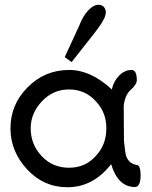

<svg xmlns="http://www.w3.org/2000/svg" viewBox="-20 -774 637 807"><path d="M423 -711Q419 -688 374 -631L281 -513L252 -534L313 -666Q328 -706 350.5 -730Q373 -754 394 -754Q411 -754 419.5 -741Q428 -728 423 -711ZM571 -38Q571 12 547 12Q476 12 447 -84Q372 13 263 13Q164 13 94 -62Q24 -138 24 -234Q24 -335 96 -407Q168 -480 271 -480Q362 -480 450 -398Q457 -432 480.5 -456Q504 -480 533 -480Q555 -480 555 -437Q555 -419 529 -396Q505 -374 500 -329L501 -182Q506 -132 510 -119Q522 -84 559 -80Q571 -72 571 -38ZM427 -235Q427 -301 384 -347Q339 -398 270 -398Q203 -398 156 -348Q109 -298 109 -235Q109 -167 155 -118Q201 -69 270 -69Q340 -69 384 -120Q427 -166 427 -235Z"/></svg>

Font: GFS Complutum
Style: Regular
Weight: 400
Designer: George D. Matthiopoulos
Foundry: George D. Matthiopoulos
Version: Version 1.000